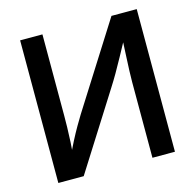

<svg xmlns="http://www.w3.org/2000/svg" viewBox="-106 -837 961 946"><g transform="rotate(-15 374.5 -364.0)"><path d="M671.9 0H557.1V-386.2Q557.1 -407.2 558.3 -442.9Q559.6 -478.5 562 -525.1Q564.5 -571.8 566.9 -625.5L584 -621.6Q552.2 -563 529.3 -521Q506.3 -479 487.8 -447Q469.2 -415 450.2 -385.3L206.5 0H77.1V-727.5H190.9V-313.5Q190.9 -290 190.2 -254.4Q189.5 -218.8 187.3 -178.2Q185.1 -137.7 181.6 -99.1L168 -104Q186.5 -145.5 205.1 -181.4Q223.6 -217.3 240.7 -246.8Q257.8 -276.4 270.5 -296.9L543 -727.5H671.9Z"/></g></svg>

Font: V-Inter
Style: Medium-500
Weight: 500
Designer: Rasmus Andersson
Foundry: rsms
Version: Version 4.000;git-4146feb